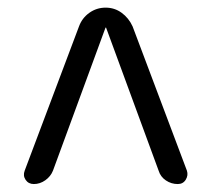

<svg xmlns="http://www.w3.org/2000/svg" viewBox="-20 -750 540 490"><path d="M66.4 -280.3Q52.7 -280.3 45.4 -291Q38.1 -301.8 43 -314.5L181.6 -682.6Q189.5 -704.1 208 -717.3Q226.6 -730.5 249.5 -730.5Q272.5 -730.5 290.5 -717.3Q308.6 -704.1 318.4 -682.6L457 -314.5Q460.9 -302.7 454.1 -291.5Q447.3 -280.3 433.6 -280.3Q417 -280.3 403.3 -289.6Q389.6 -298.8 384.8 -314.5L251 -678.7Q251 -679.7 250 -679.7Q249 -679.7 249 -678.7L115.2 -314.5Q109.4 -299.8 95.7 -290Q82 -280.3 66.4 -280.3Z"/></svg>

Font: Rounded-X Mgen+ 1m regular
Style: Regular
Weight: 400
Designer: [Source Han Sans]
Ryoko NISHIZUKA  (kana & ideographs); Paul D. Hunt (Latin, Greek & Cyrillic); Wenlong ZHANG  (bopomofo
Version: Version 1.059.20150602